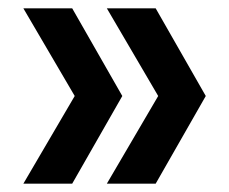

<svg xmlns="http://www.w3.org/2000/svg" viewBox="-20 -490 548 460"><path d="M353 -50H236L359 -260L236 -470H353L473 -260ZM159 -260 36 -470H153L273 -260L153 -50H36Z"/></svg>

Font: CyStack Display SemiBold
Style: Regular
Weight: 600
Designer: Weizhong Zhang
Foundry: 本地遙控
Version: Version 1.000;Glyphs 3.1.2 (3151)